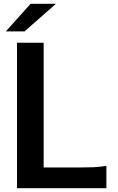

<svg xmlns="http://www.w3.org/2000/svg" viewBox="-20 -996 623 1016"><path d="M70 0V-770H211V-110H415Q448 -110 473.5 -111Q499 -112 543 -118V0ZM11 -830 142 -976H276L110 -830Z"/></svg>

Font: Junction
Style: Bold
Weight: 700
Designer: Caroline Hadilaksono
Foundry: Caroline Hadilaksono, Tyler Finck, The League of Moveable Type
Version: Version 2.000; ttfautohint (v1.8.3)